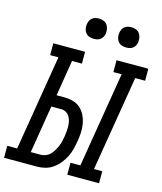

<svg xmlns="http://www.w3.org/2000/svg" viewBox="-177 -1046 964 1144"><g transform="rotate(15 304.5 -474.0)"><path d="M348 0V-74H409L506 -662H455V-735H651V-661H590L493 -74H544V0ZM-42 0V-74H19L116 -662H65V-735H261V-662H200L164 -441H212Q240 -441 266.5 -433.5Q293 -426 312 -408.5Q331 -391 342.5 -367Q354 -343 358.5 -316.5Q363 -290 361.5 -262Q360 -234 355 -206Q351 -182 344.5 -157Q338 -132 326.5 -109Q315 -86 298 -65Q281 -44 259 -28.5Q237 -13 212 -6.5Q187 0 162 0ZM162 -74Q178 -74 194 -80Q210 -86 222 -98Q234 -110 242.5 -125Q251 -140 257.5 -155Q264 -170 267.5 -186Q271 -202 274 -218Q276 -233 277.5 -249.5Q279 -266 278.5 -281.5Q278 -297 274.5 -312Q271 -327 263 -340Q255 -353 241.5 -360.5Q228 -368 212 -368H151L103 -74ZM490 -823Q475 -823 461.5 -828Q448 -833 439.5 -844.5Q431 -856 428.5 -870.5Q426 -885 429 -900Q431 -910 436 -920Q441 -930 450 -936.5Q459 -943 469.5 -945.5Q480 -948 490 -948Q505 -948 519 -942.5Q533 -937 541 -925.5Q549 -914 551.5 -899.5Q554 -885 552 -870Q550 -860 544.5 -850Q539 -840 530 -833.5Q521 -827 510.5 -825Q500 -823 490 -823ZM290 -823Q275 -823 261.5 -828Q248 -833 239.5 -844.5Q231 -856 228.5 -870.5Q226 -885 229 -900Q231 -910 236 -920Q241 -930 250 -936.5Q259 -943 269.5 -945.5Q280 -948 290 -948Q305 -948 319 -942.5Q333 -937 341 -925.5Q349 -914 351.5 -899.5Q354 -885 352 -870Q350 -860 344.5 -850Q339 -840 330 -833.5Q321 -827 310.5 -825Q300 -823 290 -823Z"/></g></svg>

Font: Iosevka Slab Extended
Style: Italic
Weight: 400
Width: 7
Italic angle: -9°
Monospace: yes
Designer: Belleve Invis
Foundry: Belleve Invis
Version: Version 11.1.0; ttfautohint (v1.8.3)